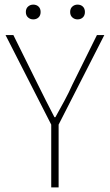

<svg xmlns="http://www.w3.org/2000/svg" viewBox="-20 -812 476 832"><path d="M202 0V-272L4 -660H38L144 -446Q162 -410 179.5 -375Q197 -340 216 -304H220Q240 -340 259 -375Q278 -410 294 -446L400 -660H432L234 -272V0ZM124 -728Q111 -728 101.5 -736.5Q92 -745 92 -760Q92 -775 101.5 -783.5Q111 -792 124 -792Q138 -792 147 -783.5Q156 -775 156 -760Q156 -745 147 -736.5Q138 -728 124 -728ZM316 -728Q303 -728 293.5 -736.5Q284 -745 284 -760Q284 -775 293.5 -783.5Q303 -792 316 -792Q330 -792 339 -783.5Q348 -775 348 -760Q348 -745 339 -736.5Q330 -728 316 -728Z"/></svg>

Font: Source Sans 3
Style: Regular
Weight: 200
Designer: Paul D. Hunt
Foundry: Adobe
Version: Version 3.046;hotconv 1.0.118;makeotfexe 2.5.65603